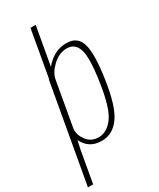

<svg xmlns="http://www.w3.org/2000/svg" viewBox="-293 -859 937 1133"><g transform="rotate(-30 175.0 -292.5)"><path d="M-50.5 200 68.5 -468H70.5L126.5 -785H162L116 -525Q129 -542 149.5 -559Q199 -601 265 -601Q339.5 -601 359.5 -531.8Q379.5 -462.5 356 -304.5Q331.5 -133.5 282.8 -65Q234 3.5 160.5 3.5Q94.5 3.5 58.5 -38Q43 -55.5 36 -73L23.5 -17.5L-15 200ZM102.5 -448 48.5 -142Q45 -102 71.5 -65.5Q101 -24 154 -24Q209.5 -24 252.8 -81.8Q296 -139.5 320 -304.5Q343 -457 324.8 -515Q306.5 -573 251 -573Q198.5 -573 154 -531.5Q111 -491.5 102.5 -448Z"/></g></svg>

Font: Anybody ExtraLight
Style: Italic
Weight: 200
Italic angle: -10°
Designer: Tyler Finck
Foundry: Etcetera Type Company
Version: Version 1.010; ttfautohint (v1.8.3) -l 8 -r 50 -G 200 -x 14 